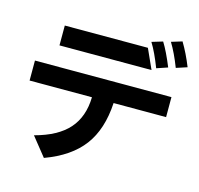

<svg xmlns="http://www.w3.org/2000/svg" viewBox="-129 -1002 1258 1214"><g transform="rotate(15 500.0 -395.0)"><path d="M47.9 -375V-505.9H941.4V-375H597.7Q587.9 -201.2 507.3 -93.8Q426.8 13.7 261.7 74.2L164.1 -47.9Q311.5 -86.9 382.3 -166.5Q453.1 -246.1 456.1 -375ZM172.9 -638.7V-768.6H716.8L775.4 -638.7ZM728.5 -810.5 799.8 -832Q834 -777.3 873 -681.6L800.8 -657.2Q764.6 -752 728.5 -810.5ZM847.7 -842.8 918 -864.3Q958 -797.9 991.2 -714.8L919.9 -691.4Q885.7 -780.3 847.7 -842.8Z"/></g></svg>

Font: GenEi M Gothic v2 Bold
Style: Regular
Weight: 700
Version: Version 2.0